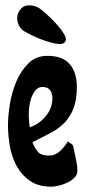

<svg xmlns="http://www.w3.org/2000/svg" viewBox="-20 -702 321 722"><path d="M158 -492Q216 -492 242.5 -460.5Q269 -429 269 -376Q269 -328 257 -296Q245 -264 223.5 -241.5Q202 -219 171 -202.5Q140 -186 102 -167Q112 -142 124 -129.5Q136 -117 165 -117Q188 -117 206 -134Q224 -151 235 -170Q242 -165 248 -161.5Q254 -158 256 -149Q260 -130 265.5 -104Q271 -78 271 -59Q271 -45 260 -34Q249 -23 233.5 -15.5Q218 -8 201.5 -4Q185 0 173 0Q125 0 94 -21Q63 -42 44 -75.5Q25 -109 17.5 -150Q10 -191 10 -231Q10 -264 17 -309Q24 -354 41 -394.5Q58 -435 86.5 -463.5Q115 -492 158 -492ZM88 -271Q88 -259 89 -247Q90 -235 92 -223Q127 -235 152 -265Q177 -295 177 -333Q177 -350 168.5 -362.5Q160 -375 140 -375Q124 -375 114 -363Q104 -351 98 -334.5Q92 -318 90 -300.5Q88 -283 88 -271ZM54 -663Q67 -682 89 -682Q111 -682 128 -671Q137 -665 156 -648Q175 -631 192.5 -611.5Q210 -592 221 -573.5Q232 -555 225 -545Q218 -534 196.5 -537Q175 -540 150 -548.5Q125 -557 102.5 -568Q80 -579 70 -585Q51 -598 46 -621Q41 -644 54 -663Z"/></svg>

Font: Reclame
Style: Regular
Weight: 400
Designer: Peter Wiegel
Foundry: Peter Wiegel
Version: Version 1.000